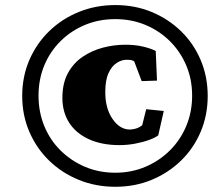

<svg xmlns="http://www.w3.org/2000/svg" viewBox="-20 -714 844 747"><path d="M428.7 12.7Q352.5 12.7 286.6 -14.2Q220.7 -41 171.4 -88.9Q122.1 -136.7 94.2 -201.2Q66.4 -265.6 66.4 -340.8Q66.4 -416 94.2 -480.5Q122.1 -544.9 171.4 -592.8Q220.7 -640.6 286.6 -667.5Q352.5 -694.3 428.7 -694.3Q504.9 -694.3 569.8 -667.5Q634.8 -640.6 684.1 -592.8Q733.4 -544.9 760.7 -480.5Q788.1 -416 788.1 -340.8Q788.1 -265.6 760.7 -201.2Q733.4 -136.7 684.1 -88.9Q634.8 -41 569.8 -14.2Q504.9 12.7 428.7 12.7ZM445.3 -149.4Q376 -149.4 325.7 -172.4Q275.4 -195.3 249 -236.8Q222.7 -278.3 222.7 -333Q222.7 -389.6 244.1 -429.2Q265.6 -468.8 301.8 -493.2Q337.9 -517.6 380.9 -528.8Q423.8 -540 467.8 -540Q505.9 -540 536.6 -532.7Q567.4 -525.4 585.9 -515.6L590.8 -400.4L531.2 -398.4L502 -475.6Q493.2 -480.5 485.8 -481Q478.5 -481.4 471.7 -481.4Q453.1 -481.4 434.1 -469.2Q415 -457 402.3 -429.7Q389.6 -402.3 389.6 -355.5Q389.6 -292 418 -251Q446.3 -210 485.4 -210Q494.1 -210 507.3 -213.4Q520.5 -216.8 533.2 -226.6L548.8 -289.1L617.2 -282.2L595.7 -187.5Q585 -178.7 561 -169.9Q537.1 -161.1 506.8 -155.3Q476.6 -149.4 445.3 -149.4ZM428.7 -42Q491.2 -42 545.4 -64.9Q599.6 -87.9 640.6 -128.4Q681.6 -168.9 704.6 -223.6Q727.5 -278.3 727.5 -341.8Q727.5 -405.3 704.6 -459.5Q681.6 -513.7 640.6 -554.2Q599.6 -594.7 545.4 -617.2Q491.2 -639.6 428.7 -639.6Q365.2 -639.6 311 -617.2Q256.8 -594.7 215.8 -554.2Q174.8 -513.7 152.3 -459.5Q129.9 -405.3 129.9 -341.8Q129.9 -278.3 152.3 -223.6Q174.8 -168.9 215.8 -128.4Q256.8 -87.9 311 -64.9Q365.2 -42 428.7 -42Z"/></svg>

Font: Crimson Pro Black
Style: Italic
Weight: 900
Italic angle: -12°
Designer: Jacques Le Bailly
Foundry: Baron von Fonthausen
Version: Version 1.003